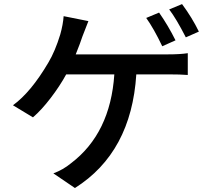

<svg xmlns="http://www.w3.org/2000/svg" viewBox="-20 -860 1040 947"><path d="M960.9 -704.1 896.5 -675.8Q849.6 -767.6 814.5 -813.5L877.9 -839.8Q927.7 -772.5 960.9 -704.1ZM845.7 -661.1 780.3 -631.8Q738.3 -719.7 701.2 -771.5L764.6 -797.9Q808.6 -735.4 845.7 -661.1ZM353.5 -591.8H807.6Q869.1 -591.8 906.2 -597.7V-490.2Q872.1 -493.2 807.6 -493.2H652.3Q627.9 -108.4 349.6 67.4L243.2 -4.9Q291 -22.5 330.1 -54.7Q524.4 -202.1 543.9 -493.2H306.6Q274.4 -434.6 229.5 -376Q184.6 -317.4 142.6 -281.2L43.9 -340.8Q132.8 -405.3 218.8 -551.8Q252 -607.4 277.3 -690.4Q291 -739.3 293.9 -780.3L416 -755.9Q394.5 -702.1 386.7 -680.7Q377 -650.4 353.5 -591.8Z"/></svg>

Font: Gen Shin Gothic Medium
Style: Regular
Weight: 500
Designer: [Source Han Sans]
Ryoko NISHIZUKA  (kana & ideographs); Paul D. Hunt (Latin, Greek & Cyrillic); Wenlong ZHANG  (bopomofo
Version: Version 1.002.20150607